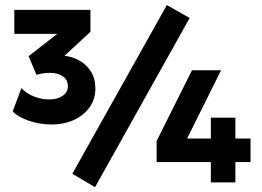

<svg xmlns="http://www.w3.org/2000/svg" viewBox="-20 -740 1062 779"><path d="M188 -235Q140 -235 96 -250.5Q52 -266 31.5 -288L67 -382.5Q85.5 -361.5 116.8 -349Q148 -336.5 179.5 -336.5Q212.5 -336.5 234 -351.2Q255.5 -366 255.5 -389.5Q255.5 -416 235.2 -430.2Q215 -444.5 182.5 -444.5Q171.5 -444.5 157.8 -442.8Q144 -441 128 -436.5L96 -512L212 -602.5H38V-700H347V-611L241.5 -513.5Q273 -510.5 301.8 -494.5Q330.5 -478.5 348.8 -450Q367 -421.5 367 -380.5Q367 -338.5 344 -305.5Q321 -272.5 280.8 -253.8Q240.5 -235 188 -235ZM835.5 0V-82.5H615.5V-168L759 -455H877L739 -178H835.5V-262.5H935V-178H996.5V-82.5H935V0ZM365.5 19.5 273.5 -35 657 -719.5 749.5 -667Z"/></svg>

Font: Geologica Cursive ExtraBold
Style: Regular
Weight: 800
Designer: Sindre Bremnes, Frode Helland
Foundry: Monokrom Skriftforlag AS
Version: Version 1.010;gftools[0.9.28]